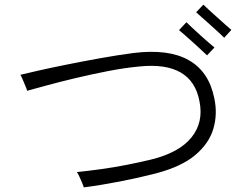

<svg xmlns="http://www.w3.org/2000/svg" viewBox="-20 -862 1040 829"><path d="M342 -53Q340 -60 334 -74Q328 -88 322 -101Q316 -114 312 -119Q360 -124 415 -131.5Q470 -139 526 -150Q582 -161 632 -173Q754 -203 807 -269Q860 -335 841 -426Q808 -598 582 -575Q518 -569 446 -555Q374 -541 305 -524.5Q236 -508 181 -493Q126 -478 97 -470Q96 -476 90 -490Q84 -504 78 -518.5Q72 -533 68 -539Q92 -545 145 -557Q198 -569 267.5 -583Q337 -597 412 -610.5Q487 -624 555 -633Q707 -652 794.5 -602.5Q882 -553 905 -439Q920 -371 901.5 -307Q883 -243 823 -192.5Q763 -142 652 -113Q578 -94 495.5 -78Q413 -62 342 -53ZM874 -623Q866 -631 849.5 -646Q833 -661 814 -678.5Q795 -696 778 -710.5Q761 -725 753 -732L785 -766Q793 -758 809.5 -742.5Q826 -727 845 -710Q864 -693 880.5 -678.5Q897 -664 906 -657ZM948 -699Q940 -707 923.5 -722.5Q907 -738 887.5 -755Q868 -772 851.5 -787Q835 -802 827 -809L858 -842Q866 -834 882.5 -819Q899 -804 918 -787Q937 -770 953.5 -755Q970 -740 979 -733Z"/></svg>

Font: Zen Kaku Gothic Antique
Style: Regular
Weight: 400
Designer: Yoshimichi Ohira
Foundry: Positype
Version: Version 1.001